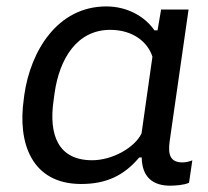

<svg xmlns="http://www.w3.org/2000/svg" viewBox="-20 -569 654 604"><path d="M235.4 9.8C314 9.8 370.1 -16.6 418 -73.7H425.8C426.8 -10.3 462.4 15.1 515.1 15.1C531.2 15.1 559.6 13.2 574.7 5.9L585 -64.5C574.2 -60.5 564 -58.1 554.2 -58.1C516.1 -58.1 507.8 -81.5 513.7 -124.5L573.2 -539.1H486.8L475.6 -473.6H465.8C435.5 -517.6 379.9 -548.8 314.5 -548.8C159.7 -548.8 76.2 -407.2 56.6 -271.5L54.7 -256.3C35.2 -119.6 79.1 9.8 235.4 9.8ZM270 -64.9C162.1 -64.9 133.3 -145.5 148.4 -252L151.9 -277.3C167 -382.8 221.2 -475.1 326.7 -475.1C398.9 -475.1 445.3 -436 459.5 -390.6L425.3 -149.4C403.8 -104.5 333.5 -64.9 270 -64.9Z"/></svg>

Font: Winston
Style: Italic
Weight: 400
Italic angle: -8.13011°
Designer: Vernon Adams, Kim Jin-seong, David Berlow, Cristiano Sobral
Foundry: The Winston Project Authors
Version: Version 3.004